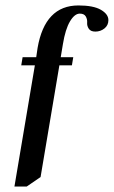

<svg xmlns="http://www.w3.org/2000/svg" viewBox="-20 -650 418 705"><path d="M378 -576Q378 -557 363.5 -545.5Q349 -534 330 -534Q313 -534 306 -544.5Q299 -555 300 -567Q301 -579 295 -589.5Q289 -600 273 -600Q254 -600 237 -571.5Q220 -543 211 -488L203 -440H249L244 -410H198L129 0L78 35H33L108 -410H58L63 -440H113L118 -474Q145 -630 268 -630Q323 -630 350.5 -614Q378 -598 378 -576Z"/></svg>

Font: Judson
Style: Italic
Weight: 400
Italic angle: -9.5°
Version: Version 20110429